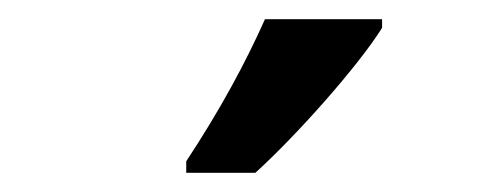

<svg xmlns="http://www.w3.org/2000/svg" viewBox="-20 -786 525 200"><path d="M378 -766H256C236 -721 209 -671 174 -618V-606H246C289 -645 353 -717 378 -757Z"/></svg>

Font: Noto Sans Display Condensed Medium
Style: Regular
Weight: 500
Width: 3
Designer: Monotype Design Team
Foundry: Monotype Imaging Inc.
Version: Version 1.900